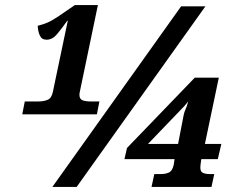

<svg xmlns="http://www.w3.org/2000/svg" viewBox="-20 -739 932 759"><path d="M68 -287 78 -338H133Q153 -338 168.5 -344.5Q184 -351 189 -376L248 -657H246Q224 -626 205.5 -604Q187 -582 164 -582Q145 -582 137.5 -598.5Q130 -615 129 -637Q149 -642 166 -649Q183 -656 208 -672.5Q233 -689 276 -719H367L298 -388Q297 -381 295.5 -375.5Q294 -370 294 -365Q294 -347 306.5 -342.5Q319 -338 336 -338H373L363 -287ZM187 0 696 -714H792L283 0ZM579 0 590 -51H618Q635 -51 648.5 -57.5Q662 -64 667 -89L670 -110H472L482 -154L750 -432H845L790 -170H855L841 -110H776L775 -105Q773 -93 772.5 -85.5Q772 -78 772 -76Q772 -60 782.5 -55.5Q793 -51 807 -51H827L816 0ZM565 -170H684L706 -284Q708 -295 713.5 -307Q719 -319 724 -338Q719 -332 715.5 -327.5Q712 -323 709 -320Z"/></svg>

Font: Noto Serif Black
Style: Italic
Weight: 900
Italic angle: -12°
Designer: Monotype Design Team
Foundry: Monotype Imaging Inc.
Version: Version 2.013